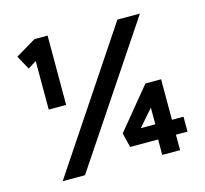

<svg xmlns="http://www.w3.org/2000/svg" viewBox="-103 -829 1009 947"><g transform="rotate(-15 401.0 -355.5)"><path d="M129 -359V-607L86 -580L47 -651L151 -713H218V-359ZM104 0 571 -700H686L218 0ZM703 2H612V-77H469L451 -151L623 -360H703V-153H762V-77H703ZM544 -153H618V-238Z"/></g></svg>

Font: Readex Pro Medium
Style: Regular
Weight: 500
Designer: Bonnie Shaver-Troup, Thomas Jockin
Foundry: Lexend
Version: Version 1.204; ttfautohint (v1.8.4.7-5d5b)